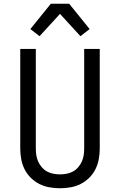

<svg xmlns="http://www.w3.org/2000/svg" viewBox="-20 -996 640 1024"><path d="M300 8Q272 8 243.5 3Q215 -2 189.5 -15Q164 -28 143.5 -48.5Q123 -69 110.5 -94.5Q98 -120 93 -148Q88 -176 88 -205V-735H171V-205Q171 -187 173.5 -169Q176 -151 183.5 -134.5Q191 -118 203 -104Q215 -90 230.5 -81.5Q246 -73 264 -69.5Q282 -66 300 -66Q318 -66 336 -69.5Q354 -73 369.5 -81.5Q385 -90 397 -104Q409 -118 416.5 -134.5Q424 -151 426.5 -169Q429 -187 429 -205V-735H512V-205Q512 -176 507 -148Q502 -120 489.5 -94.5Q477 -69 456.5 -48.5Q436 -28 410.5 -15Q385 -2 356.5 3Q328 8 300 8ZM191 -803 142 -841 251 -976H349L458 -841L409 -803L300 -922Z"/></svg>

Font: Iosevka Extended
Style: Regular
Weight: 400
Width: 7
Monospace: yes
Designer: Belleve Invis
Foundry: Belleve Invis
Version: Version 32.5.0; ttfautohint (v1.8.4)